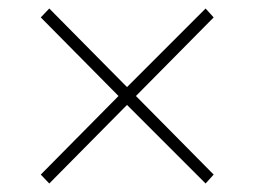

<svg xmlns="http://www.w3.org/2000/svg" viewBox="-20 -581 599 452"><path d="M76 -170 259 -355 76 -540 96 -561 279 -376 464 -561 483 -540 300 -355 483 -170 464 -149 279 -334 96 -149Z"/></svg>

Font: Taviraj Thin
Style: Regular
Weight: 250
Designer: Katatrad Team
Foundry: CadsonDemak
Version: Version 1.001